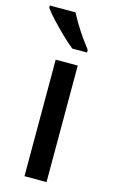

<svg xmlns="http://www.w3.org/2000/svg" viewBox="-131 -812 504 858"><g transform="rotate(15 121.0 -383.0)"><path d="M178 0H76V-539H178ZM107 -766Q118 -744 135 -716Q152 -688 170.5 -662Q189 -636 203 -618V-606H135Q113 -623 83.5 -651.5Q54 -680 27.5 -708.5Q1 -737 -12 -756V-766Z"/></g></svg>

Font: Noto Sans Gurmukhi UI SemiCondensed Medium
Style: Regular
Weight: 500
Width: 4
Designer: Jelle Bosma - Monotype Design Team
Foundry: Monotype Imaging Inc.
Version: Version 2.004; ttfautohint (v1.8.4.7-5d5b)